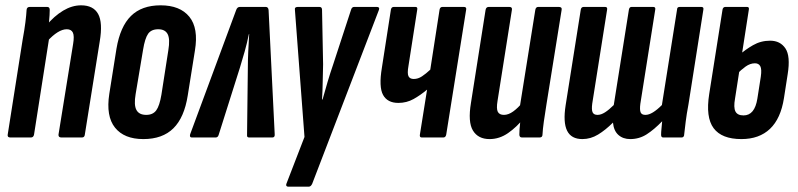

<svg xmlns="http://www.w3.org/2000/svg" viewBox="-20 -517 3002 722"><path d="M211 0Q199 0 200 -11L255 -352Q260 -382 254 -394.5Q248 -407 231 -407Q215 -407 196.5 -395.5Q178 -384 158 -362L153 -420Q184 -457 217.5 -477Q251 -497 285 -497Q331 -497 349 -464.5Q367 -432 355 -361L299 -11Q298 0 288 0ZM19 0Q7 0 9 -11L65 -367Q72 -405 75.5 -433Q79 -461 80 -480Q81 -491 92 -491H157Q167 -491 167 -480Q167 -462 164.5 -436.5Q162 -411 160 -394L165 -375L108 -11Q106 0 96 0Z M519 6Q447 6 412.5 -37Q378 -80 391 -164L418 -334Q432 -417 472.5 -457Q513 -497 584 -497Q657 -497 692 -454Q727 -411 713 -327L686 -158Q673 -75 632 -34.5Q591 6 519 6ZM530 -85Q555 -85 567.5 -102Q580 -119 587 -161L613 -328Q620 -370 610.5 -388.5Q601 -407 575 -407Q549 -407 537 -390Q525 -373 518 -330L490 -163Q483 -122 493 -103.5Q503 -85 530 -85Z M701 0Q692 0 695 -12L868 -479Q872 -491 882 -491H979Q989 -491 990 -479L1013 -12Q1014 0 1004 0H917Q908 0 909 -9L912 -262Q912 -291 913.5 -323Q915 -355 917 -389H916Q909 -355 900 -323Q891 -291 882 -262L802 -9Q799 0 791 0Z M1064 185Q1059 185 1057 182Q1055 179 1057 174L1125 -2L1089 -480Q1088 -486 1091 -488.5Q1094 -491 1100 -491H1181Q1191 -491 1191 -480L1195 -275Q1194 -243 1193.5 -209.5Q1193 -176 1191 -143H1193Q1202 -176 1212 -209.5Q1222 -243 1233 -275L1300 -480Q1303 -491 1312 -491H1397Q1402 -491 1404.5 -488.5Q1407 -486 1405 -480L1154 174Q1149 185 1141 185Z M1566 0Q1557 0 1559 -11L1586 -180Q1561 -159 1535 -144.5Q1509 -130 1478 -130Q1437 -130 1420.5 -160Q1404 -190 1416 -262L1450 -481Q1452 -491 1461 -491H1542Q1551 -491 1549 -481L1516 -269Q1511 -241 1516 -230.5Q1521 -220 1536 -220Q1552 -220 1567 -230Q1582 -240 1598 -255L1633 -481Q1635 -491 1644 -491H1724Q1735 -491 1733 -481L1658 -11Q1656 0 1647 0Z M1821 6Q1778 6 1758.5 -26Q1739 -58 1751 -130L1806 -480Q1808 -491 1818 -491H1895Q1907 -491 1905 -480L1851 -138Q1846 -108 1852 -96.5Q1858 -85 1875 -85Q1892 -85 1910 -98Q1928 -111 1945 -132L1952 -75Q1923 -39 1890.5 -16.5Q1858 6 1821 6ZM1943 0Q1933 0 1933 -11Q1933 -30 1936 -55.5Q1939 -81 1941 -98L1935 -117L1993 -480Q1995 -491 2004 -491H2081Q2094 -491 2092 -480L2035 -125Q2029 -88 2025 -59.5Q2021 -31 2020 -11Q2020 0 2009 0Z M2170 6Q2128 6 2112.5 -25.5Q2097 -57 2107 -121L2164 -481Q2166 -491 2175 -491H2255Q2265 -491 2263 -481L2207 -127Q2204 -104 2208.5 -94.5Q2213 -85 2227 -85Q2240 -85 2255 -94.5Q2270 -104 2288 -122L2345 -481Q2347 -491 2355 -491H2436Q2446 -491 2444 -481L2388 -127Q2385 -104 2389 -94.5Q2393 -85 2407 -85Q2420 -85 2435.5 -94.5Q2451 -104 2469 -122L2526 -481Q2526 -491 2536 -491H2617Q2627 -491 2625 -481L2569 -125Q2562 -88 2558.5 -59.5Q2555 -31 2553 -13Q2553 0 2543 0H2474Q2466 0 2466 -10Q2466 -20 2467.5 -34Q2469 -48 2470 -61Q2440 -30 2412 -12Q2384 6 2350 6Q2323 6 2305.5 -9.5Q2288 -25 2285 -56Q2257 -28 2229 -11Q2201 6 2170 6Z M2768 6Q2694 6 2663.5 -35Q2633 -76 2647 -164L2697 -481Q2699 -491 2708 -491H2789Q2798 -491 2796 -481L2744 -146Q2738 -113 2745.5 -98Q2753 -83 2776 -83Q2818 -83 2828 -146L2841 -229Q2845 -257 2839 -268Q2833 -279 2819 -279Q2801 -279 2783.5 -266.5Q2766 -254 2750 -237L2760 -310Q2782 -330 2811.5 -347Q2841 -364 2876 -364Q2914 -364 2933.5 -335Q2953 -306 2942 -238L2928 -148Q2916 -71 2875.5 -32.5Q2835 6 2768 6Z"/></svg>

Font: Sofia Sans Extra Condensed
Style: Bold Italic
Weight: 700
Italic angle: -9°
Designer: Botio Nikoltchev, Ani Petrova
Foundry: lettersoup
Version: Version 4.101